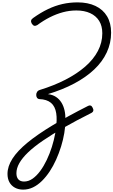

<svg xmlns="http://www.w3.org/2000/svg" viewBox="-20 -1055 954 1614"><path d="M175 539Q135 539 105 522.5Q75 506 59 476.5Q43 447 43 407Q43 344 84.5 279Q126 214 210.5 144.5Q295 75 422 -1.5Q549 -78 721 -165Q733 -171 742.5 -167.5Q752 -164 759 -149Q767 -135 764 -123.5Q761 -112 749 -106Q619 -41 518 17Q417 75 341 127Q265 179 216 226Q167 273 142.5 316.5Q118 360 118 401Q118 435 134.5 453Q151 471 182 471Q220 471 254 447Q288 423 318 382.5Q348 342 373 289.5Q398 237 416 180Q434 123 444.5 65.5Q455 8 456 -41Q457 -76 452.5 -104Q448 -132 437 -154Q426 -176 408.5 -190.5Q391 -205 366.5 -213Q342 -221 310 -222Q298 -223 291.5 -232.5Q285 -242 284.5 -256Q284 -270 291.5 -282Q299 -294 315 -299Q435 -336 531 -385.5Q627 -435 696.5 -495.5Q766 -556 803 -626.5Q840 -697 840 -775Q840 -837 813.5 -879.5Q787 -922 738 -944.5Q689 -967 622 -967Q564 -967 508.5 -952Q453 -937 399.5 -910Q346 -883 293 -844Q279 -836 269 -838Q259 -840 248 -855Q239 -870 241.5 -882Q244 -894 259 -904Q322 -949 382.5 -978Q443 -1007 504.5 -1021Q566 -1035 633 -1035Q719 -1035 782.5 -1005Q846 -975 880 -918Q914 -861 914 -780Q914 -693 877.5 -614.5Q841 -536 771.5 -470.5Q702 -405 604 -353Q506 -301 383 -264L388 -263Q424 -258 451 -240Q478 -222 496 -193.5Q514 -165 522.5 -127.5Q531 -90 530 -44Q530 7 520.5 63.5Q511 120 493.5 176.5Q476 233 452 286.5Q428 340 398 385.5Q368 431 332.5 466Q297 501 257.5 520Q218 539 175 539Z"/></svg>

Font: Playwrite CO Light
Style: Regular
Weight: 300
Version: Version 1.002